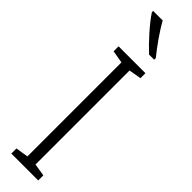

<svg xmlns="http://www.w3.org/2000/svg" viewBox="-326 -925 904 904"><g transform="rotate(45 125.5 -473.5)"><path d="M97 -947H33V-939C63 -892 126 -824 165 -788H199V-799C165 -841 125 -896 97 -947ZM215 0V-34L153 -44V-670L215 -681V-714H36V-681L99 -670V-44L36 -34V0Z"/></g></svg>

Font: Noto Sans Arabic UI XCn Lt
Style: Regular
Weight: 300
Width: 2
Designer: Monotype Design Team, Nadine Chahine and Nizar Qandah
Foundry: Monotype Imaging Inc.
Version: Version 2.010